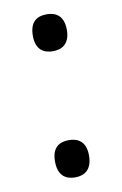

<svg xmlns="http://www.w3.org/2000/svg" viewBox="-65 -541 375 589"><g transform="rotate(-10 122.0 -247.0)"><path d="M122 -386C150 -386 175 -400 175 -443C175 -488 150 -501 122 -501C93 -501 69 -488 69 -443C69 -400 93 -386 122 -386ZM122 7C150 7 175 -7 175 -52C175 -96 150 -109 122 -109C93 -109 69 -96 69 -52C69 -7 93 7 122 7Z"/></g></svg>

Font: Noto Serif Armenian SemiCondensed
Style: Regular
Weight: 400
Width: 4
Designer: Monotype Design Team
Foundry: Monotype Imaging Inc.
Version: Version 2.008